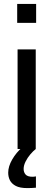

<svg xmlns="http://www.w3.org/2000/svg" viewBox="-20 -763 272 983"><path d="M68 -646V-743H165V-646ZM70 0V-510H163V0ZM120 200Q82 200 61 189Q40 178 31 160.5Q22 143 22 121Q22 89 42.5 53.5Q63 18 95 -10L163 0Q150 10 135.5 27Q121 44 111 64Q101 84 101 102Q101 119 111 130.5Q121 142 147 142Q150 142 154.5 141.5Q159 141 164 140V198Q151 199 141 199.5Q131 200 120 200Z"/></svg>

Font: Saira SemiCondensed Medium
Style: Regular
Weight: 500
Width: 4
Designer: Hector Gatti with collaboration of the Omnibus-Type team
Foundry: Omnibus-Type
Version: Version 1.101